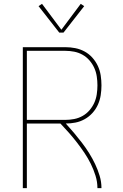

<svg xmlns="http://www.w3.org/2000/svg" viewBox="-20 -981 640 1001"><path d="M99 0V-735H321Q347 -735 372.5 -730Q398 -725 421 -712.5Q444 -700 461.5 -680.5Q479 -661 490 -637.5Q501 -614 505 -588Q509 -562 509 -536Q509 -510 505 -484.5Q501 -459 490.5 -435.5Q480 -412 462.5 -392.5Q445 -373 422 -360Q399 -347 373.5 -342Q348 -337 323 -337Q345 -313 366 -288Q387 -263 407 -237Q427 -211 444.5 -183Q462 -155 476 -125.5Q490 -96 499.5 -64.5Q509 -33 509 0H488Q488 -33 478 -65Q468 -97 453.5 -126.5Q439 -156 420.5 -183.5Q402 -211 382 -237Q362 -263 340 -288Q318 -313 295 -337H120V0ZM321 -356Q344 -356 367 -360.5Q390 -365 410.5 -376.5Q431 -388 446.5 -406Q462 -424 471.5 -445Q481 -466 484.5 -489.5Q488 -513 488 -536Q488 -559 484.5 -582.5Q481 -606 471.5 -627Q462 -648 446.5 -666Q431 -684 410.5 -695.5Q390 -707 367 -711.5Q344 -716 321 -716H120V-356ZM289 -811 181 -949 199 -961 300 -826 401 -961 419 -949 311 -811Z"/></svg>

Font: Iosevka Curly Thin Extended
Style: Regular
Weight: 100
Width: 7
Monospace: yes
Designer: Belleve Invis
Foundry: Belleve Invis
Version: Version 11.1.0; ttfautohint (v1.8.3)